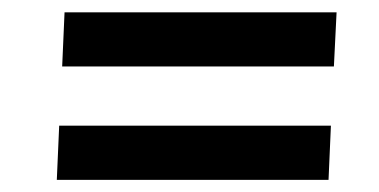

<svg xmlns="http://www.w3.org/2000/svg" viewBox="-20 -465 622 315"><path d="M82 -356 85.9 -444.8H532.2L527.8 -356ZM73.2 -169.9 77.1 -258.8H522.9L519 -169.9Z"/></svg>

Font: Literata Book
Style: Bold Italic
Weight: 700
Italic angle: -3°
Designer: Latin by Veronika Burian and Jose Scaglione. Greek by Irene Vlachou. Cyrillic by Vera Evstafieva
Foundry: TypeTogether
Version: Version 1.003;PS 001.003;hotconv 1.0.88;makeotf.lib2.5.64775